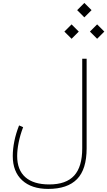

<svg xmlns="http://www.w3.org/2000/svg" viewBox="-20 -1005 714 1277"><path d="M493.2 -937.5 541 -985.4 588.9 -937.5 541 -889.6ZM578.1 -794.9 626 -842.8 673.8 -794.9 626 -747.1ZM408.2 -794.9 456.1 -842.8 503.9 -794.9 456.1 -747.1ZM307.6 221.7Q419.9 221.7 473.4 162.8Q526.9 104 526.9 -18.6V-614.3H556.2V-18.6Q556.2 121.1 492.4 186.3Q428.7 251.5 300.3 251.5Q189.9 251.5 127.4 194.1Q64.9 136.7 64.9 32.7Q64.9 -13.7 75.2 -64.9Q85.4 -116.2 106.9 -170.9L133.8 -159.2Q113.8 -106.4 104 -56.9Q94.2 -7.3 94.2 32.7Q94.2 125.5 148.7 173.6Q203.1 221.7 307.6 221.7Z"/></svg>

Font: Estedad-FD Thin
Style: Regular
Weight: 100
Designer: Amin Abedi
Version: Version 7.3